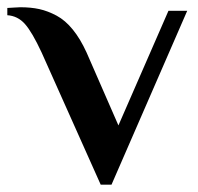

<svg xmlns="http://www.w3.org/2000/svg" viewBox="-29 -500 547 530"><path d="M249 9.8 85.9 -355Q59.6 -411.6 39.8 -433.8Q20 -456.1 -8.8 -458V-478Q-6.8 -478 7.6 -479Q22 -480 26.9 -480Q56.2 -480 79.6 -474.9Q103 -469.7 127.2 -456.8Q151.4 -443.8 172.1 -418.2Q192.9 -392.6 210 -355L297.9 -153.8L436 -470.2H487.8L278.8 9.8Z"/></svg>

Font: El Messiri SemiBold
Style: Regular
Weight: 600
Designer: Mohamed Gaber
Foundry: Kief Type Foundry
Version: Version 2.007;PS 002.007;hotconv 1.0.88;makeotf.lib2.5.64775